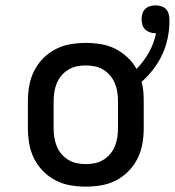

<svg xmlns="http://www.w3.org/2000/svg" viewBox="-20 -688 652 716"><path d="M300 8Q271 8 242 3Q213 -2 187 -15.5Q161 -29 140.5 -50Q120 -71 107 -97Q94 -123 89 -152Q84 -181 84 -210V-310Q84 -339 89 -368Q94 -397 107 -423Q120 -449 140.5 -470Q161 -491 187 -504.5Q213 -518 242 -523Q271 -528 300 -528Q328 -528 356 -523.5Q384 -519 409 -506.5Q434 -494 455 -474.5Q476 -455 489 -431Q516 -458 535 -492Q554 -526 562 -564H559Q549 -564 539 -567.5Q529 -571 521.5 -578Q514 -585 511 -595.5Q508 -606 508 -616Q508 -627 511 -637Q514 -647 521.5 -654.5Q529 -662 539.5 -665Q550 -668 560 -668Q571 -668 582 -664.5Q593 -661 600 -653Q607 -645 609.5 -634Q612 -623 612 -612Q612 -579 605.5 -547Q599 -515 585.5 -485.5Q572 -456 552 -430Q532 -404 508 -383Q513 -365 514.5 -346.5Q516 -328 516 -310V-210Q516 -181 511 -152Q506 -123 493 -97Q480 -71 459.5 -50Q439 -29 413 -15.5Q387 -2 358 3Q329 8 300 8ZM300 -76Q317 -76 334 -79.5Q351 -83 365.5 -92Q380 -101 391 -114Q402 -127 408.5 -143Q415 -159 417.5 -176Q420 -193 420 -210V-310Q420 -327 417.5 -344Q415 -361 408.5 -377Q402 -393 391 -406Q380 -419 365.5 -428Q351 -437 334 -440.5Q317 -444 300 -444Q283 -444 266 -440.5Q249 -437 234.5 -428Q220 -419 209 -406Q198 -393 191.5 -377Q185 -361 182.5 -344Q180 -327 180 -310V-210Q180 -193 182.5 -176Q185 -159 191.5 -143Q198 -127 209 -114Q220 -101 234.5 -92Q249 -83 266 -79.5Q283 -76 300 -76Z"/></svg>

Font: Iosevka HT Medium Extended
Style: Regular
Weight: 500
Width: 7
Monospace: yes
Designer: Belleve Invis
Foundry: Belleve Invis
Version: Version 32.3.0; ttfautohint (v1.8.4)